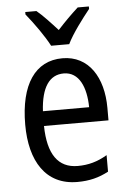

<svg xmlns="http://www.w3.org/2000/svg" viewBox="-55 -806 571 857"><g transform="rotate(-5 231.0 -378.0)"><path d="M193 -606H274C296 -652 344 -715 376 -755V-766H326C292 -735 268 -711 233 -673C202 -707 169 -743 141 -766H91V-755C127 -711 170 -650 193 -606ZM238 -546C116 -546 47 -445 47 -265C47 -102 115 10 257 10C311 10 354 -1 397 -24V-98C353 -72 312 -61 265 -61C177 -61 132 -125 130 -252H419V-308C419 -444 356 -546 238 -546ZM238 -478C307 -478 337 -407 338 -318H131C137 -425 174 -478 238 -478Z"/></g></svg>

Font: Noto Sans Malayalam Condensed
Style: Regular
Weight: 400
Width: 3
Designer: Jelle Bosma - Monotype Design Team
Foundry: Monotype Imaging Inc.
Version: Version 2.104